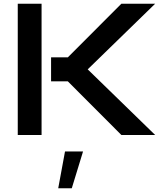

<svg xmlns="http://www.w3.org/2000/svg" viewBox="-20 -720 853 1024"><path d="M807.6 0H627.4L341.8 -286.1H252.4V-414.1H341.8L627.4 -700.2H807.6L447.8 -350.1ZM201.7 0H74.7V-700.2H201.7ZM362.8 284.2H290.5L326.7 87.9H422.9Z"/></svg>

Font: Audiowide
Style: Regular
Weight: 400
Designer: Astigmatic (AOETI)
Foundry: Astigmatic (AOETI)
Version: Version 1.002